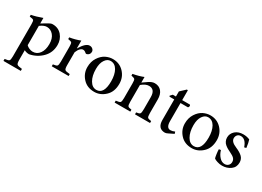

<svg xmlns="http://www.w3.org/2000/svg" viewBox="-20 -1342 3202 2343"><g transform="rotate(30 1581.0 -170.5)"><path d="M177 -382 265 -434Q291 -450 315 -450Q395 -450 444 -394Q492 -337 492 -260Q492 -153 421 -81Q349 -8 245 12Q206 11 177 -5V125Q177 180 190 192Q203 205 261 210V238H17V210Q66 205 78 193Q89 181 89 133V-318Q89 -365 80 -376Q70 -386 24 -391V-416Q91 -428 177 -460ZM177 -348V-76Q193 -59 219 -48Q244 -37 268 -37Q328 -37 364 -87Q400 -136 400 -219Q400 -298 362 -343Q324 -387 270 -387Q228 -387 177 -348Z M716 -343H718Q781 -450 837 -450Q863 -450 880 -434Q897 -418 897 -398Q897 -359 862 -344Q845 -337 835 -347Q814 -367 791 -367Q772 -367 752 -347Q731 -326 716 -287V-104Q716 -55 729 -43Q741 -31 798 -27V0H560V-27Q606 -32 617 -44Q628 -56 628 -104V-313Q628 -360 619 -371Q610 -382 568 -388V-412Q646 -424 716 -452Z M1165 -450Q1258 -450 1320 -385Q1382 -319 1382 -226Q1382 -113 1315 -51Q1248 12 1163 12Q1062 12 1002 -54Q941 -120 941 -209Q941 -287 978 -344Q1015 -401 1065 -426Q1114 -450 1165 -450ZM1151 -416Q1106 -416 1075 -370Q1043 -324 1043 -242Q1043 -146 1079 -84Q1115 -22 1174 -22Q1280 -22 1280 -203Q1280 -297 1246 -357Q1212 -416 1151 -416Z M1945 0H1733V-27Q1775 -32 1785 -45Q1795 -58 1795 -110V-277Q1795 -387 1709 -387Q1661 -387 1606 -340V-104Q1606 -55 1616 -44Q1625 -32 1667 -27V0H1446V-27Q1496 -32 1507 -44Q1518 -56 1518 -105V-311Q1518 -358 1509 -369Q1500 -380 1459 -388V-412Q1547 -428 1606 -453V-374Q1669 -418 1672 -420Q1716 -450 1754 -450Q1814 -450 1849 -409Q1883 -368 1883 -296V-104Q1883 -55 1893 -44Q1902 -32 1945 -27Z M2272 -36 2201 -1Q2176 12 2160 12Q2057 12 2057 -108V-397H1990L1985 -408L2013 -438H2057V-510L2131 -579L2145 -576V-438H2255Q2263 -430 2261 -417Q2259 -403 2249 -397H2145V-142Q2145 -48 2203 -48Q2231 -48 2263 -63Z M2539 -450Q2632 -450 2694 -385Q2756 -319 2756 -226Q2756 -113 2689 -51Q2622 12 2537 12Q2436 12 2376 -54Q2315 -120 2315 -209Q2315 -287 2352 -344Q2389 -401 2439 -426Q2488 -450 2539 -450ZM2525 -416Q2480 -416 2449 -370Q2417 -324 2417 -242Q2417 -146 2453 -84Q2489 -22 2548 -22Q2654 -22 2654 -203Q2654 -297 2620 -357Q2586 -416 2525 -416Z M3115 -324 3088 -317Q3055 -417 2985 -417Q2957 -417 2940 -399Q2922 -380 2922 -351Q2922 -300 3005 -266Q3069 -239 3101 -208Q3133 -177 3133 -127Q3133 -61 3083 -25Q3032 12 2965 12Q2930 12 2897 1Q2864 -9 2849 -21Q2844 -32 2838 -73Q2832 -114 2832 -143L2859 -147Q2874 -94 2907 -58Q2940 -21 2983 -21Q3012 -21 3032 -40Q3052 -59 3052 -89Q3052 -119 3033 -139Q3014 -159 2973 -178Q2945 -191 2928 -201Q2910 -211 2889 -228Q2868 -245 2858 -268Q2847 -290 2847 -318Q2847 -373 2890 -412Q2933 -450 3002 -450Q3051 -450 3093 -432Q3106 -396 3115 -324Z"/></g></svg>

Font: Shafarik
Style: Regular
Weight: 400
Version: Version 1.001; ttfautohint (v1.8.4.7-5d5b)